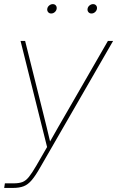

<svg xmlns="http://www.w3.org/2000/svg" viewBox="-41 -716 573 940"><path d="M-20.5 204.1 -17.1 181.6H25.9Q51.8 181.6 68.6 175.3Q85.4 168.9 100.6 150.1Q115.7 131.3 136.7 95.2L189.5 3.9L59.6 -515.6H82L169.9 -164.1Q178.7 -128.9 187.3 -93.8Q195.8 -58.6 204.1 -23.4Q224.1 -58.6 244.1 -93.8Q264.2 -128.9 284.7 -164.1L487.3 -515.6H512.7L156.2 103Q133.3 143.6 114.7 165.5Q96.2 187.5 75 195.8Q53.7 204.1 22.5 204.1ZM209.5 -649.9Q200.2 -649.9 194.6 -656.7Q189 -663.6 190.4 -672.9Q191.9 -682.6 200 -689.2Q208 -695.8 217.3 -695.8Q227.1 -695.8 232.4 -689.2Q237.8 -682.6 236.3 -672.9Q234.9 -663.6 227.1 -656.7Q219.2 -649.9 209.5 -649.9ZM406.7 -649.9Q397.5 -649.9 391.8 -656.7Q386.2 -663.6 387.7 -672.9Q389.2 -682.6 397.2 -689.2Q405.3 -695.8 414.6 -695.8Q424.3 -695.8 429.7 -689.2Q435.1 -682.6 433.6 -672.9Q432.1 -663.6 424.3 -656.7Q416.5 -649.9 406.7 -649.9Z"/></svg>

Font: Inter Display Thin
Style: Italic
Weight: 100
Italic angle: -9.39999°
Designer: Rasmus Andersson
Foundry: rsms
Version: Version 4.000;git-a52131595